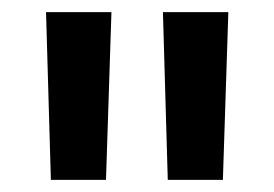

<svg xmlns="http://www.w3.org/2000/svg" viewBox="-20 -720 453 317"><path d="M56 -700H164L155 -423H64ZM249 -700H357L348 -423H257Z"/></svg>

Font: mBank SemiBold
Style: Regular
Weight: 600
Designer: Julieta Ulanovsky
Foundry: Julieta Ulanovsky
Version: Version 7.200